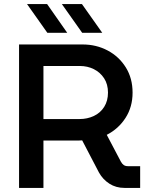

<svg xmlns="http://www.w3.org/2000/svg" viewBox="-20 -917 720 937"><path d="M73 0V-700H383Q450 -700 505.5 -670.5Q561 -641 594 -588Q627 -535 627 -465Q627 -395 592.5 -341.5Q558 -288 501 -259L570 -128Q576 -117 584 -111.5Q592 -106 605 -106H664V0H587Q546 0 514 -20.5Q482 -41 463 -75L381 -232Q371 -231 360.5 -231Q350 -231 340 -231H192V0ZM192 -336H368Q406 -336 438 -351Q470 -366 488.5 -395.5Q507 -425 507 -465Q507 -506 488 -535Q469 -564 438 -579.5Q407 -595 369 -595H192ZM381 -757 282 -897H380L479 -757ZM211 -757 112 -897H210L308 -757Z"/></svg>

Font: MuseoModerno Thin Medium
Style: Regular
Weight: 500
Version: Version 1.003